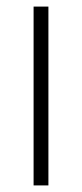

<svg xmlns="http://www.w3.org/2000/svg" viewBox="-20 -563 250 583"><path d="M127 -543V0H82V-543Z"/></svg>

Font: Fz Poppins ExtLt
Style: Regular
Weight: 200
Designer: Ninad Kale (Devanagari), Jonny Pinhorn (Latin)
Foundry: Indian Type Foundry
Version: Vit hóa bi Vntype.Com & FontZin.Com